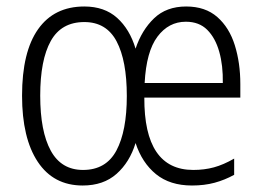

<svg xmlns="http://www.w3.org/2000/svg" viewBox="-20 -613 809 592"><path d="M554 -593Q613 -593 650 -560.5Q687 -528 704 -473.5Q721 -419 721 -354V-312H425Q424 -89 576 -89Q610 -89 639.5 -97Q669 -105 702 -124V-74Q673 -58 641.5 -49.5Q610 -41 572 -41Q504 -41 461 -76Q418 -111 398 -172Q380 -113 339.5 -77Q299 -41 235 -41Q145 -41 96.5 -114Q48 -187 48 -318Q48 -453 97.5 -523Q147 -593 240 -593Q302 -593 341 -558Q380 -523 398 -463Q417 -520 455 -556.5Q493 -593 554 -593ZM553 -546Q500 -546 465.5 -500Q431 -454 426 -357H667Q668 -411 656 -453.5Q644 -496 619 -521Q594 -546 553 -546ZM240 -545Q169 -545 136.5 -486.5Q104 -428 104 -318Q104 -208 136.5 -148.5Q169 -89 236 -89Q307 -89 339 -149Q371 -209 371 -317Q371 -426 339.5 -485.5Q308 -545 240 -545Z"/></svg>

Font: Noto Sans Tamil UI Condensed Light
Style: Regular
Weight: 300
Width: 3
Designer: Jelle Bosma - Monotype Design Team
Foundry: Monotype Imaging Inc.
Version: Version 2.004; ttfautohint (v1.8.4.7-5d5b)